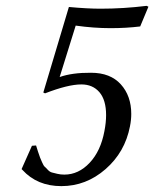

<svg xmlns="http://www.w3.org/2000/svg" viewBox="-20 -630 530 660"><path d="M190.9 9.8Q107.9 9.8 57.1 -45.9L54.2 -48.8L89.8 -128.9L104 -129.9Q105 -126 110.6 -108.9Q116.2 -91.8 117.7 -88.4Q119.1 -85 124.5 -72.5Q129.9 -60.1 133.5 -57.1Q137.2 -54.2 144 -46.6Q150.9 -39.1 158.4 -37.1Q166 -35.2 177 -32.5Q188 -29.8 201.2 -29.8Q250 -29.8 288.1 -70.3Q326.2 -110.8 338.9 -179.2Q344.7 -209 344.7 -234.4Q344.7 -286.1 321.8 -313Q298.8 -339.8 259.8 -339.8Q213.9 -339.8 134.8 -309.1L128.9 -312L216.8 -606Q280.8 -600.1 325.2 -600.1Q404.3 -600.1 483.9 -609.9L490.2 -606.9L461.9 -539.1Q414.1 -533.2 359.9 -533.2Q302.7 -533.2 240.2 -542L185.1 -365.2Q228 -380.4 293 -379.9Q359.4 -379.9 395.3 -340.1Q431.2 -300.3 431.2 -238.3Q431.2 -217.8 426.8 -195.8Q409.7 -106.9 342.8 -48.6Q275.9 9.8 190.9 9.8Z"/></svg>

Font: Linux Biolinum O
Style: Italic
Weight: 400
Italic angle: -12°
Designer: Philipp H. Poll
Foundry: Philipp H. Poll
Version: Version 1.1.3